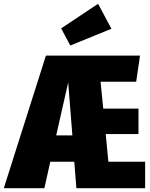

<svg xmlns="http://www.w3.org/2000/svg" viewBox="-46 -988 787 1008"><path d="M523 -139H716V0H355L344 -139H218L187 0H-26L195 -696H689L669 -559H482L496 -418H681V-284H509ZM249 -277H334L312 -555ZM469 -968 539 -837 323 -749 275 -839Z"/></svg>

Font: Fira Sans Extra Condensed Black
Style: Regular
Weight: 900
Width: 1
Designer: Carrois Corporate & Edenspiekermann AG
Foundry: Carrois Corporate GbR & Edenspiekermann AG
Version: Version 4.203